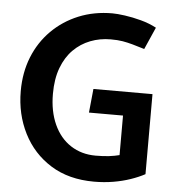

<svg xmlns="http://www.w3.org/2000/svg" viewBox="-51 -742 732 803"><g transform="rotate(5 314.5 -340.0)"><path d="M327 -272H470V-106Q451 -101 427 -98Q403 -95 370 -95Q311 -95 265.5 -124.5Q220 -154 195 -209Q170 -264 170 -337Q170 -400 187.5 -446.5Q205 -493 235.5 -523.5Q266 -554 306 -569.5Q346 -585 391 -585Q421 -585 441.5 -581.5Q462 -578 483.5 -572Q505 -566 534 -557L575 -650Q545 -666 509.5 -675.5Q474 -685 441.5 -689.5Q409 -694 389 -694Q312 -694 247.5 -667.5Q183 -641 135 -593Q87 -545 61 -480Q35 -415 35 -337Q35 -240 75.5 -160Q116 -80 191.5 -33Q267 14 373 14Q415 14 453.5 7.5Q492 1 525.5 -10.5Q559 -22 585 -36V-372H337Z"/></g></svg>

Font: Catamaran Thin
Style: Bold
Weight: 700
Version: Version 2.000